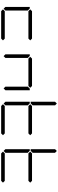

<svg xmlns="http://www.w3.org/2000/svg" viewBox="1133 -2131 998 3304"><g transform="rotate(90 1632.0 -479.0)"><path d="M644 -531 675 -500 644 -469H172L141 -500L172 -531ZM130 -42 99 -73V-492H127L130 -489L161 -458V-73ZM675 -31 644 0H172L141 -31L172 -62H644Z M1460 -531 1491 -500 1460 -469H988L957 -500L988 -531ZM946 -42 915 -73V-492H943L946 -489L977 -458V-73ZM1502 -489 1505 -492H1533V-73L1502 -42L1471 -73V-458Z M1762 -511 1759 -508H1731V-927L1762 -958L1793 -927V-542ZM2276 -531 2307 -500 2276 -469H1804L1773 -500L1804 -531ZM1762 -42 1731 -73V-492H1759L1762 -489L1793 -458V-73ZM2307 -31 2276 0H1804L1773 -31L1804 -62H2276Z M2578 -511 2575 -508H2547V-927L2578 -958L2609 -927V-542ZM3092 -531 3123 -500 3092 -469H2620L2589 -500L2620 -531ZM2578 -42 2547 -73V-492H2575L2578 -489L2609 -458V-73ZM3123 -31 3092 0H2620L2589 -31L2620 -62H3092Z"/></g></svg>

Font: DSEG7 Classic
Style: Light
Weight: 300
Designer: Keshikan(Twitter:@keshinomi_88pro)
Version: Version 0.46